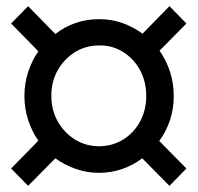

<svg xmlns="http://www.w3.org/2000/svg" viewBox="-20 -556 640 621"><path d="M71 45 16 -11 104 -101Q83 -131 71 -168Q59 -205 59 -246Q59 -286 71 -323Q83 -360 104 -390L16 -480L71 -536L159 -446Q188 -469 224 -481.5Q260 -494 300 -494Q341 -494 376 -481.5Q411 -469 441 -447L528 -536L583 -480L496 -392Q518 -361 530 -323.5Q542 -286 542 -245Q542 -205 530 -168Q518 -131 495 -100L583 -11L528 45L440 -44Q411 -22 375.5 -9.5Q340 3 300 3Q262 3 225.5 -9.5Q189 -22 159 -44ZM300 -83Q343 -83 378 -104.5Q413 -126 433 -163Q453 -200 453 -245Q453 -292 433 -329Q413 -366 378 -388Q343 -410 300 -409Q257 -409 222 -387Q187 -365 166.5 -328.5Q146 -292 146 -246Q146 -200 167 -163Q188 -126 223 -104.5Q258 -83 300 -83Z"/></svg>

Font: Nunito Sans 7pt SemiBold
Style: Italic
Weight: 600
Italic angle: -9°
Designer: Vernon Adams
Foundry: Vernon Adams
Version: Version 3.101;gftools[0.9.27]